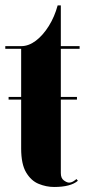

<svg xmlns="http://www.w3.org/2000/svg" viewBox="-20 -698 329 726"><path d="M184.5 9Q155 9 126.2 -2.8Q97.5 -14.5 78.8 -46Q60 -77.5 60 -136.5V-321.5H12.5V-331.5H60V-513.5H0V-523.5H60Q88.5 -523.5 115.8 -544.2Q143 -565 164.8 -600Q186.5 -635 198 -677.5H210V-523.5H281V-513.5H210V-331.5H271V-321.5H210V-43.5Q210 -24 221.5 -15.8Q233 -7.5 241 -7.5Q249.5 -7.5 257.5 -12.5Q265.5 -17.5 269 -21L274.5 -14.5Q247.5 9 184.5 9Z"/></svg>

Font: Imbue 100pt Black
Style: Regular
Weight: 900
Designer: Tyler Finck
Foundry: Etcetera Type Company
Version: Version 1.102; ttfautohint (v1.8.3)